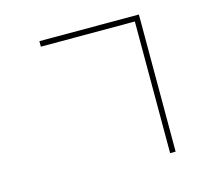

<svg xmlns="http://www.w3.org/2000/svg" viewBox="-109 -872 1194 1054"><g transform="rotate(-15 488.5 -344.5)"><path d="M763.7 -734.4V44.9H732.4V-703.1H198.2V-734.4Z"/></g></svg>

Font: Min Sans VF VF
Style: Regular
Weight: 400
Designer: Jinseong-Kim, NotoSansCJK, Nunito
Foundry: Jinseong-Kim
Version: Version 1.420;Glyphs 3.1.2 (3151)